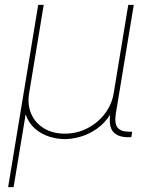

<svg xmlns="http://www.w3.org/2000/svg" viewBox="-20 -561 618 785"><path d="M13.2 204.1 136.2 -541H158.7L99.1 -179.7Q91.3 -132.8 107.7 -95.5Q124 -58.1 159.7 -36.4Q195.3 -14.6 244.6 -14.6Q294.4 -14.6 336.9 -36.4Q379.4 -58.1 408.2 -95.5Q437 -132.8 444.8 -179.7L504.4 -541H526.9L453.6 -96.7Q447.3 -56.6 460.4 -39.6Q473.6 -22.5 508.8 -22.5H520.5L516.6 0H504.9Q460 0 441.7 -23.4Q423.3 -46.9 431.2 -96.7L444.8 -179.7H462.4Q453.6 -127.9 430.4 -92Q407.2 -56.2 375.5 -34.2Q343.8 -12.2 309.3 -2.2Q274.9 7.8 244.6 7.8Q214.4 7.8 182.1 -2.2Q149.9 -12.2 124 -34.2Q98.1 -56.2 85.4 -92Q72.8 -127.9 81.5 -179.7H99.1L35.6 204.1Z"/></svg>

Font: Inter 17pt Thin
Style: Italic
Weight: 250
Italic angle: -9.3988°
Version: Version 4.001;git-66647c0bb